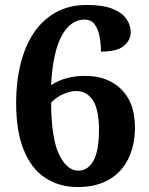

<svg xmlns="http://www.w3.org/2000/svg" viewBox="-20 -744 599 774"><path d="M293 10Q219 10 163 -26.5Q107 -63 76 -138.5Q45 -214 45 -330Q45 -413 62.5 -484.5Q80 -556 115 -609.5Q150 -663 204 -693.5Q258 -724 330 -724Q395 -724 433.5 -708.5Q472 -693 489.5 -668Q507 -643 507 -614Q507 -583 480 -559.5Q453 -536 387 -536Q387 -566 381.5 -596Q376 -626 362 -645.5Q348 -665 321 -665Q282 -665 253 -634Q224 -603 207 -544.5Q190 -486 186 -401Q200 -410 219 -418.5Q238 -427 264 -432.5Q290 -438 324 -438Q415 -438 469.5 -383.5Q524 -329 524 -231Q524 -160 498 -105.5Q472 -51 420.5 -20.5Q369 10 293 10ZM296 -56Q334 -56 356.5 -95.5Q379 -135 379 -221Q379 -302 354.5 -339.5Q330 -377 287 -377Q269 -377 249 -370Q229 -363 212 -352Q195 -341 186 -329Q187 -185 218.5 -120.5Q250 -56 296 -56Z"/></svg>

Font: Noto Serif Bengali Black
Style: Regular
Weight: 900
Version: Version 2.003